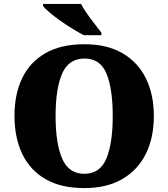

<svg xmlns="http://www.w3.org/2000/svg" viewBox="-20 -951 860 981"><path d="M411 10Q291 10 212 -36Q133 -82 93.5 -165Q54 -248 54 -359Q54 -470 93.5 -552Q133 -634 212.5 -679.5Q292 -725 412 -725Q526 -725 605 -679.5Q684 -634 725 -551.5Q766 -469 766 -358Q766 -247 725 -164.5Q684 -82 604.5 -36Q525 10 411 10ZM411 -63Q491 -63 523.5 -141Q556 -219 556 -358Q556 -498 524 -575Q492 -652 412 -652Q331 -652 297.5 -575Q264 -498 264 -358Q264 -219 297.5 -141Q331 -63 411 -63ZM408 -771Q382 -785 350 -804.5Q318 -824 287 -846Q256 -868 232.5 -888Q209 -908 200 -921V-931H394Q405 -909 424 -882Q443 -855 463.5 -829Q484 -803 498 -784V-771Z"/></svg>

Font: Noto Serif Black
Style: Regular
Weight: 900
Designer: Monotype Design Team
Foundry: Monotype Imaging Inc.
Version: Version 2.014; ttfautohint (v1.8.4.7-5d5b)